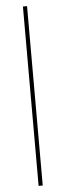

<svg xmlns="http://www.w3.org/2000/svg" viewBox="-59 -781 320 932"><g transform="rotate(-5 100.5 -315.0)"><path d="M110.4 122.1H90.3V-752H110.4Z"/></g></svg>

Font: Kumbh Sans Thin
Style: Regular
Weight: 250
Version: Version 1.004